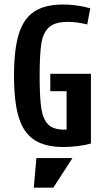

<svg xmlns="http://www.w3.org/2000/svg" viewBox="-20 -652 478 863"><path d="M43 -311.5Q43 -430.7 64.8 -500Q86.5 -569.3 134.8 -600.6Q183 -631.8 265 -631.8Q292 -631.8 324.7 -627.4Q357.4 -623 385.7 -614.7L372.1 -542Q326.3 -553.7 285.1 -553.7Q227.6 -553.7 200.7 -529.8Q173.8 -505.9 166 -457.3Q158.2 -408.7 158.2 -311.5Q158.2 -214.4 165.5 -165.8Q172.9 -117.2 195.9 -93.3Q219 -69.3 268.3 -69.3Q303.7 -69.3 372.1 -81.1L388.7 -6.8Q361.2 1 327.6 4.9Q293.9 8.8 265.8 8.8Q183.6 8.8 135.1 -22.5Q86.7 -53.7 64.8 -123Q43 -192.4 43 -311.5ZM279.3 -242.2H206.1V-320.3H388.7V-6.8H279.3ZM143.6 58.6H305.7L219.7 191.4H131.8Z"/></svg>

Font: Sudo Var
Style: Regular
Weight: 400
Monospace: yes
Designer: Jens Kutilek
Foundry: Jens Kutilek
Version: Version 0.065;FEAKit 1.0